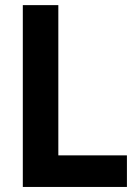

<svg xmlns="http://www.w3.org/2000/svg" viewBox="-20 -740 533 760"><path d="M70.3 -719.7H210.9V-125H482.4V0H70.3Z"/></svg>

Font: Reddit Sans Vanilla
Style: Bold
Weight: 700
Designer: Stephen Hutchings
Foundry: Reddit
Version: Version 1.013